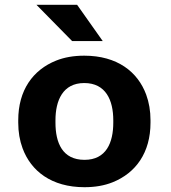

<svg xmlns="http://www.w3.org/2000/svg" viewBox="-20 -770 711 800"><path d="M56 -269V-259C56 -220.3 62 -184.7 74.1 -152C109.1 -57.5 194.2 10 332.1 10C376.1 10 415.1 3.2 449.2 -10.5C546 -49.3 607.1 -133.9 607.1 -259V-269C607.1 -307.7 601 -343.3 589 -376C554 -470.5 468.9 -538 331 -538C287 -538 248 -531.2 213.8 -517.5C117.1 -478.7 56 -394.1 56 -269ZM452 -269V-259C452 -175.9 422.8 -104 332.1 -104C240 -104 211.1 -175.1 211.1 -259V-269C211.1 -350.7 241.3 -424 331 -424C421.5 -424 452 -351.5 452 -269ZM408 -599 301.3 -750H131.9L280.4 -599Z"/></svg>

Font: Asimov
Style: Wid
Weight: 500
Designer: Google
Version: Version 2.000980; 2014